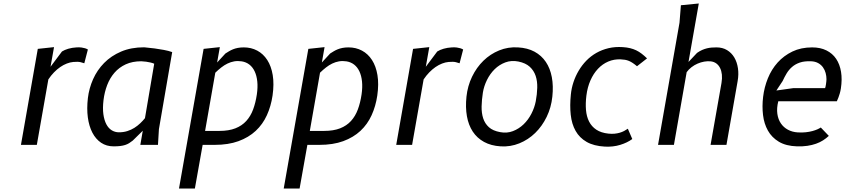

<svg xmlns="http://www.w3.org/2000/svg" viewBox="-20 -830 4842 1100"><path d="M400 -475Q382 -473.5 362.8 -466Q343.5 -458.5 325 -445.8Q306.5 -433 289.2 -415.2Q272 -397.5 257 -375L191 0H100L196.5 -550L289.5 -560L269.5 -447.5L335 -535Q350 -544.5 371.5 -550.8Q393 -557 418.5 -558.5Q435 -559.5 447.2 -557.8Q459.5 -556 467.5 -553.5Q476.5 -550.5 483.5 -546.5L463 -467.5Q456 -470 441.5 -473.8Q427 -477.5 400 -475Z M863.5 -465Q854.5 -469 841.8 -472Q829 -475 817.5 -476.5Q804 -478.5 789.5 -479Q738.5 -479 700.5 -461.5Q662.5 -444 636 -413.5Q609.5 -383 594 -342.5Q578.5 -302 573 -256Q567.5 -210 572.2 -175.8Q577 -141.5 589.2 -118.2Q601.5 -95 620.2 -83.5Q639 -72 661.5 -72Q687.5 -72 709.5 -79Q731.5 -86 749.8 -97.5Q768 -109 783.2 -123.5Q798.5 -138 810.5 -153ZM784 0 798 -81 740.5 -24.5Q730 -16 719.8 -9.8Q709.5 -3.5 697.2 0.5Q685 4.5 669 6.5Q653 8.5 631 8.5Q590 8.5 559.2 -12.2Q528.5 -33 509.2 -70Q490 -107 483.2 -157.5Q476.5 -208 483.5 -268Q490 -323.5 513.2 -376Q536.5 -428.5 576.5 -469.2Q616.5 -510 673.8 -534.5Q731 -559 806 -559Q836.5 -556.5 866 -552.5Q891.5 -549 918.8 -544Q946 -539 966.5 -531.5L890.5 -90L885 0Z M1237 -80Q1291 -80 1328.5 -94.8Q1366 -109.5 1391 -137Q1416 -164.5 1430.2 -203Q1444.5 -241.5 1451.5 -289Q1457.5 -330 1454 -363.5Q1450.5 -397 1439 -421.2Q1427.5 -445.5 1408.8 -460Q1390 -474.5 1365 -478.5Q1342.5 -482 1322.2 -478.5Q1302 -475 1283.5 -466Q1265 -457 1247.8 -443.5Q1230.5 -430 1213.5 -413.5L1155 -80ZM1096.5 250H1005.5L1146.5 -550L1239.5 -560L1224 -472L1271.5 -523.5Q1281.5 -530 1292 -536.2Q1302.5 -542.5 1314.8 -547.5Q1327 -552.5 1342.2 -555.5Q1357.5 -558.5 1377 -558.5Q1419 -558.5 1453.8 -540Q1488.5 -521.5 1511.2 -486.2Q1534 -451 1542.5 -399.8Q1551 -348.5 1541.5 -282.5Q1532.5 -221.5 1509 -169.8Q1485.5 -118 1445 -80.2Q1404.5 -42.5 1346.2 -21.2Q1288 0 1209.5 0H1141Z M1837 -80Q1891 -80 1928.5 -94.8Q1966 -109.5 1991 -137Q2016 -164.5 2030.2 -203Q2044.5 -241.5 2051.5 -289Q2057.5 -330 2054 -363.5Q2050.5 -397 2039 -421.2Q2027.5 -445.5 2008.8 -460Q1990 -474.5 1965 -478.5Q1942.5 -482 1922.2 -478.5Q1902 -475 1883.5 -466Q1865 -457 1847.8 -443.5Q1830.5 -430 1813.5 -413.5L1755 -80ZM1696.5 250H1605.5L1746.5 -550L1839.5 -560L1824 -472L1871.5 -523.5Q1881.5 -530 1892 -536.2Q1902.5 -542.5 1914.8 -547.5Q1927 -552.5 1942.2 -555.5Q1957.5 -558.5 1977 -558.5Q2019 -558.5 2053.8 -540Q2088.5 -521.5 2111.2 -486.2Q2134 -451 2142.5 -399.8Q2151 -348.5 2141.5 -282.5Q2132.5 -221.5 2109 -169.8Q2085.5 -118 2045 -80.2Q2004.5 -42.5 1946.2 -21.2Q1888 0 1809.5 0H1741Z M2550 -475Q2532 -473.5 2512.8 -466Q2493.5 -458.5 2475 -445.8Q2456.5 -433 2439.2 -415.2Q2422 -397.5 2407 -375L2341 0H2250L2346.5 -550L2439.5 -560L2419.5 -447.5L2485 -535Q2500 -544.5 2521.5 -550.8Q2543 -557 2568.5 -558.5Q2585 -559.5 2597.2 -557.8Q2609.5 -556 2617.5 -553.5Q2626.5 -550.5 2633.5 -546.5L2613 -467.5Q2606 -470 2591.5 -473.8Q2577 -477.5 2550 -475Z M2848 8.5Q2793 5 2753 -17Q2713 -39 2688.5 -76.2Q2664 -113.5 2655 -164.2Q2646 -215 2652.5 -276.5Q2659 -337.5 2684.5 -390.5Q2710 -443.5 2749.5 -482Q2789 -520.5 2839.8 -541.2Q2890.5 -562 2947.5 -558.5Q3002.5 -555.5 3042.5 -533.8Q3082.5 -512 3107.2 -475.2Q3132 -438.5 3141.5 -388Q3151 -337.5 3144.5 -276.5Q3138 -214 3112 -160.5Q3086 -107 3046.2 -68.2Q3006.5 -29.5 2955.5 -8.8Q2904.5 12 2848 8.5ZM3049.5 -250Q3057 -290 3058 -327.5Q3059 -365 3048.8 -395.5Q3038.5 -426 3015 -447.5Q2991.5 -469 2950 -477.5Q2910 -485.5 2875.2 -472.5Q2840.5 -459.5 2814 -433.5Q2787.5 -407.5 2770 -372Q2752.5 -336.5 2746.5 -299.5Q2740 -258 2739.2 -220.2Q2738.5 -182.5 2748.2 -152.2Q2758 -122 2781 -101.2Q2804 -80.5 2845.5 -73Q2884.5 -65.5 2918.8 -78.8Q2953 -92 2979.8 -117.8Q3006.5 -143.5 3024.5 -178.5Q3042.5 -213.5 3049.5 -250Z M3629.5 -450.5Q3616.5 -461.5 3605.2 -469Q3594 -476.5 3583.2 -481Q3572.5 -485.5 3560.8 -487.5Q3549 -489.5 3535 -490Q3498 -491.5 3465 -477.5Q3432 -463.5 3406 -436Q3380 -408.5 3362.8 -369.5Q3345.5 -330.5 3339.5 -282Q3334 -238 3337.2 -200Q3340.5 -162 3355 -133.5Q3369.5 -105 3396.5 -87Q3423.5 -69 3465.5 -64.5Q3484.5 -62.5 3500.5 -64Q3516.5 -65.5 3530.2 -69.5Q3544 -73.5 3555.5 -79.5Q3567 -85.5 3577 -92.5L3602.5 -33.5Q3574 -12.5 3533.2 0Q3492.5 12.5 3445.5 10Q3382 6.5 3341 -17Q3300 -40.5 3277.8 -80Q3255.5 -119.5 3249.8 -172.5Q3244 -225.5 3250.5 -288.5Q3254 -324.5 3265.5 -359.2Q3277 -394 3295.5 -425.2Q3314 -456.5 3339.2 -482.5Q3364.5 -508.5 3396.5 -526.8Q3428.5 -545 3466.5 -554Q3504.5 -563 3548.5 -560Q3571.5 -558.5 3590 -554Q3608.5 -549.5 3624.8 -541.8Q3641 -534 3656 -522.5Q3671 -511 3687 -495.5Z M3841 0H3750L3873 -700L3881 -800L3983.5 -810L3924.5 -475L3973.5 -527Q3988.5 -537.5 4002.8 -543.8Q4017 -550 4030.5 -553.2Q4044 -556.5 4057.5 -557.5Q4071 -558.5 4085 -558.5Q4119.5 -558.5 4145.2 -543Q4171 -527.5 4186.8 -501Q4202.5 -474.5 4207.8 -439.2Q4213 -404 4206 -365L4142 0H4051L4113.5 -354.5Q4118 -380.5 4115.8 -402.5Q4113.5 -424.5 4105.2 -440.8Q4097 -457 4083.5 -466.8Q4070 -476.5 4052 -478.5Q4034 -480.5 4014.5 -477Q3995 -473.5 3976.5 -465.5Q3958 -457.5 3941.8 -445Q3925.5 -432.5 3914 -416.5Z M4728.5 -51.5Q4713.5 -37.5 4695.5 -26Q4677.5 -14.5 4655 -6.5Q4632.5 1.5 4605.5 5.5Q4578.5 9.5 4546 8.5Q4483 6.5 4442.2 -18Q4401.5 -42.5 4379.5 -81.8Q4357.5 -121 4351.5 -171Q4345.5 -221 4352 -275Q4358.5 -330 4379.2 -381.2Q4400 -432.5 4435.2 -471.8Q4470.5 -511 4519.8 -534.8Q4569 -558.5 4633 -558.5Q4680 -558.5 4714.8 -541.2Q4749.5 -524 4770.5 -492.8Q4791.5 -461.5 4798.5 -418.2Q4805.5 -375 4797.5 -323Q4795 -307.5 4791.2 -294.5Q4787.5 -281.5 4783.5 -271.5Q4779 -260 4774.5 -250H4439Q4429 -210.5 4433.5 -178.2Q4438 -146 4453.8 -123Q4469.5 -100 4494.2 -86.8Q4519 -73.5 4550 -71.5Q4575 -70 4596 -72.2Q4617 -74.5 4633.8 -79Q4650.5 -83.5 4662.8 -89Q4675 -94.5 4682.5 -99.5ZM4707 -325Q4708 -326.5 4709.5 -333Q4711 -339.5 4712.2 -347.8Q4713.5 -356 4714.2 -363.8Q4715 -371.5 4715 -376Q4715 -394 4710.2 -411.8Q4705.5 -429.5 4695 -444.2Q4684.5 -459 4667.5 -468.5Q4650.5 -478 4626.5 -479Q4588.5 -480.5 4562.2 -471.5Q4536 -462.5 4517.5 -446.2Q4499 -430 4486.5 -409Q4474 -388 4464 -366L4428 -311.5L4524.5 -325Z"/></svg>

Font: B612
Style: Italic
Weight: 400
Italic angle: -10°
Designer: Nicolas Chauveau, Thomas Paillot, Jonathan Favre-Lamarine, Jean-Luc Vinot
Foundry: AIRBUS
Version: Version 1.008